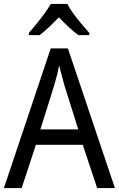

<svg xmlns="http://www.w3.org/2000/svg" viewBox="-20 -964 610 984"><path d="M478 0 404 -222H164L91 0H0L240 -716H328L569 0ZM311 -524Q308 -535 302.5 -555Q297 -575 291.5 -595.5Q286 -616 283 -629Q278 -601 270.5 -573Q263 -545 257 -524L187 -301H381ZM325 -944Q336 -922 356 -894.5Q376 -867 398 -841Q420 -815 438 -795V-784H382Q358 -801 332.5 -825Q307 -849 282 -875Q256 -849 231 -825Q206 -801 183 -784H128V-795Q146 -816 167.5 -842.5Q189 -869 208.5 -895.5Q228 -922 240 -944Z"/></svg>

Font: Noto Sans SemiCondensed
Style: Regular
Weight: 400
Width: 4
Designer: Monotype Design Team
Foundry: Monotype Imaging Inc.
Version: Version 2.013; ttfautohint (v1.8.4.7-5d5b)